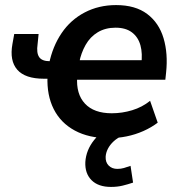

<svg xmlns="http://www.w3.org/2000/svg" viewBox="-20 -534 698 756"><path d="M408 10Q330 10 274.5 -20Q219 -50 191.5 -104.5Q164 -159 167 -233L175 -224H153Q79 -224 48 -259.5Q17 -295 29 -361L36 -400H132L128 -360Q123 -326 134 -309.5Q145 -293 176 -293H190L173 -282Q187 -351 222.5 -403.5Q258 -456 313.5 -485Q369 -514 437 -514Q513 -514 559.5 -479Q606 -444 624 -383.5Q642 -323 634 -248L631 -220H275L284 -232Q279 -164 314.5 -126Q350 -88 420 -88Q461 -88 500.5 -100Q540 -112 571 -137L601 -51Q576 -32 544.5 -18Q513 -4 478.5 3Q444 10 408 10ZM435 -425Q395 -425 365 -407Q335 -389 317 -357Q299 -325 292 -288L287 -297H553L536 -279Q542 -323 533 -355.5Q524 -388 499.5 -406.5Q475 -425 435 -425ZM417 202Q367 202 340.5 175.5Q314 149 316 104Q319 57 350.5 17.5Q382 -22 430 -43L463 0Q442 9 427.5 22.5Q413 36 405 51.5Q397 67 396 83Q395 105 408 118Q421 131 442 131Q456 131 468 127.5Q480 124 494 119L504 185Q483 192 462.5 197Q442 202 417 202Z"/></svg>

Font: Nunitoga
Style: Bold Italic
Weight: 700
Italic angle: -9°
Designer: Vernon Adams
Foundry: Vernon Adams
Version: Version 1.0